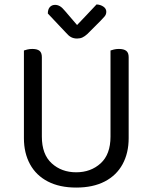

<svg xmlns="http://www.w3.org/2000/svg" viewBox="-20 -834 689 867"><path d="M324 13Q249 13 196 -14.5Q143 -42 115.5 -92.5Q88 -143 88 -210V-292H169V-217Q169 -137 213.5 -96.5Q258 -56 324 -56Q390 -56 434.5 -96.5Q479 -137 479 -217V-292H561V-210Q561 -143 533.5 -92.5Q506 -42 453 -14.5Q400 13 324 13ZM169 -251H88V-606Q93 -608 103.5 -610.5Q114 -613 126 -613Q148 -613 158.5 -604.5Q169 -596 169 -576ZM561 -251H479V-606Q484 -608 494.5 -610.5Q505 -613 517 -613Q539 -613 550 -604.5Q561 -596 561 -576ZM328 -721Q345 -739 368 -763Q391 -787 416 -814Q434 -813 447 -804Q460 -795 460 -781Q460 -769 452.5 -760Q445 -751 434 -740L374 -680Q363 -670 352.5 -665Q342 -660 328 -660Q313 -660 301.5 -666Q290 -672 279 -685L196 -773Q196 -792 205 -802Q214 -812 229 -812Q240 -812 250.5 -806Q261 -800 274 -784Z"/></svg>

Font: Baloo Tammudu 2
Style: Regular
Weight: 400
Designer: Maithili Shingre, Omkar Shende and Ek Type
Foundry: Ek Type
Version: Version 1.700